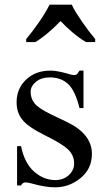

<svg xmlns="http://www.w3.org/2000/svg" viewBox="-20 -786 450 821"><path d="M337 -484V-324H320Q301 -400 270.5 -427.5Q240 -455 193 -455Q156 -455 133.5 -436Q111 -417 111 -394Q111 -364 128 -344Q145 -323 194 -299L269 -263Q373 -212 373 -128Q373 -64 324.5 -24.5Q276 15 216 15Q173 15 117 -1Q100 -6 88 -6Q77 -6 70 7H53V-161H70Q85 -88 126 -52Q167 -16 217 -16Q251 -16 274 -37Q297 -58 297 -87Q297 -122 271.5 -146.5Q246 -171 172 -207.5Q98 -244 75 -275Q51 -304 51 -349Q51 -407 91.5 -445.5Q132 -484 195 -484Q222 -484 262 -473Q287 -465 297 -465Q305 -465 309 -469Q313 -473 320 -484ZM92 -619Q104 -633 118 -651.5Q132 -670 146 -690Q160 -710 172 -730Q184 -750 192 -766H287Q294 -750 306.5 -730Q319 -710 333 -690Q347 -670 361 -651.5Q375 -633 387 -619V-606H348Q319 -623 290 -647.5Q261 -672 239 -696Q216 -672 187.5 -647.5Q159 -623 131 -606H92Z"/></svg>

Font: MM Taunggyi
Style: Regular
Weight: 400
Designer: Khon Soe Zaw Thu
Version: Version 1.00 July 18, 2016, initial release